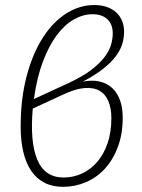

<svg xmlns="http://www.w3.org/2000/svg" viewBox="-20 -735 562 762"><path d="M62 0ZM472.5 -609Q472.5 -584.5 465 -560Q457.5 -535.5 438.8 -510.8Q420 -486 388.2 -461Q356.5 -436 308.5 -411Q347 -418.5 376.5 -411.2Q406 -404 426.2 -384.8Q446.5 -365.5 456.8 -335.8Q467 -306 467 -268.5Q467 -203 447.8 -151.8Q428.5 -100.5 396 -65.2Q363.5 -30 320.5 -11.8Q277.5 6.5 230.5 6.5Q188.5 6.5 157 -9.5Q125.5 -25.5 104.5 -56Q83.5 -86.5 72.8 -130.8Q62 -175 62 -232Q62 -343.5 85.8 -433Q109.5 -522.5 149.8 -585.2Q190 -648 242.8 -681.5Q295.5 -715 354 -715Q383.5 -715 405.8 -706.8Q428 -698.5 442.8 -684.2Q457.5 -670 465 -650.8Q472.5 -631.5 472.5 -609ZM110 -304Q98.5 -171 128.2 -100.8Q158 -30.5 232.5 -30.5Q270.5 -30.5 305 -46.2Q339.5 -62 365.5 -92Q391.5 -122 406.8 -166Q422 -210 422 -266.5Q422 -305 410.2 -333.2Q398.5 -361.5 374.8 -375Q351 -388.5 314.8 -385.5Q278.5 -382.5 230 -359.5ZM347 -678.5Q310 -678.5 273.5 -658Q237 -637.5 205.8 -596Q174.5 -554.5 150.5 -491.2Q126.5 -428 114.5 -342L254.5 -406.5Q309 -432 343 -458.2Q377 -484.5 395.8 -509.8Q414.5 -535 421 -558.5Q427.5 -582 427.5 -602Q427.5 -638 406.5 -658.2Q385.5 -678.5 347 -678.5Z"/></svg>

Font: Lato Light
Style: Italic
Weight: 300
Italic angle: -7°
Designer: Lukasz Dziedzic
Foundry: tyPoland Lukasz Dziedzic
Version: Version 2.007; 2014-02-27